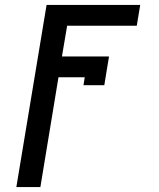

<svg xmlns="http://www.w3.org/2000/svg" viewBox="-20 -540 640 775"><path d="M46 215 168 -520H546L532 -436H251L230 -312H420L401 -196H317L322 -228H216L143 215Z"/></svg>

Font: Iosevka HT Medium Extended
Style: Italic
Weight: 500
Width: 7
Italic angle: -9°
Monospace: yes
Designer: Belleve Invis
Foundry: Belleve Invis
Version: Version 32.3.0; ttfautohint (v1.8.4)